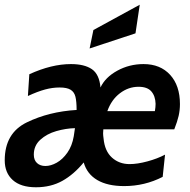

<svg xmlns="http://www.w3.org/2000/svg" viewBox="-29 -777 805 812"><path d="M-9 -99Q-9 -214 84.5 -259.5Q178 -305 295 -312Q295 -348 290 -368Q285 -388 269.5 -397.5Q254 -407 223 -407Q193 -407 161.5 -398.5Q130 -390 89 -371L95 -463Q189 -506 271 -506Q328 -506 359.5 -484.5Q391 -463 396 -407Q416 -450 467 -478Q518 -506 578 -506Q649 -506 690.5 -460.5Q732 -415 732 -337Q732 -311 726.5 -287Q721 -263 708 -230H408L407 -213Q407 -205 409 -191Q414 -138 444.5 -110.5Q475 -83 519 -83Q552 -83 594.5 -94.5Q637 -106 669 -123L659 -29Q583 10 496 10Q426 10 382.5 -15.5Q339 -41 325 -90Q283 -39 234.5 -12Q186 15 123 15Q59 15 25 -15.5Q-9 -46 -9 -99ZM626 -307Q629 -324 629 -338Q628 -371 611 -390.5Q594 -410 557 -410Q514 -410 478 -382.5Q442 -355 425 -307ZM283 -201Q287 -224 288 -235Q249 -234 209 -222.5Q169 -211 141.5 -186Q114 -161 114 -123Q114 -100 127.5 -87.5Q141 -75 163 -75Q186 -75 211 -89Q236 -103 256 -131.5Q276 -160 283 -201ZM366 -650 562 -757 544 -636 350 -572Z"/></svg>

Font: Cabin SemiBold
Style: Italic
Weight: 600
Italic angle: -7°
Designer: Pablo Impallari
Foundry: Pablo Impallari. http://www.impallari.com Igino Marini. http://www.ikern.com
Version: Version 2.200